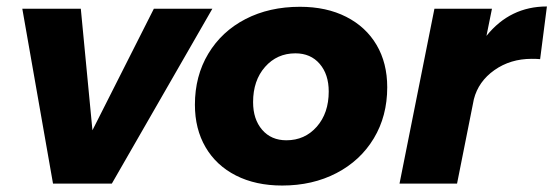

<svg xmlns="http://www.w3.org/2000/svg" viewBox="-20 -568 1712 594"><path d="M637 -541 326 0H144L49 -541H230L266 -165L456 -541Z M1178 -298Q1178 -209 1136.5 -140Q1095 -71 1021 -32.5Q947 6 853 6Q771 6 710 -25Q649 -56 616 -112.5Q583 -169 583 -244Q583 -333 624.5 -402Q666 -471 739.5 -509Q813 -547 908 -547Q990 -547 1051 -516Q1112 -485 1145 -429Q1178 -373 1178 -298ZM763 -252Q763 -199 791 -166.5Q819 -134 866 -134Q923 -134 960 -176Q997 -218 997 -285Q997 -338 969 -370.5Q941 -403 894 -403Q837 -403 800 -361Q763 -319 763 -252Z M1672 -548 1651 -385Q1642 -386 1625 -386Q1559 -386 1509.5 -351Q1460 -316 1446 -261L1394 0H1216L1324 -541H1502L1485 -457Q1558 -548 1672 -548Z"/></svg>

Font: Gontserrat
Style: Bold Italic
Weight: 700
Italic angle: -11.3°
Designer: Julieta Ulanovsky
Foundry: Julieta Ulanovsky
Version: Version 6.001